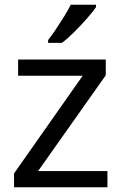

<svg xmlns="http://www.w3.org/2000/svg" viewBox="-20 -786 510 806"><path d="M431 0H39V-58L327 -468H56V-536H424V-470L140 -68H431ZM383 -756Q371 -738 346 -709.5Q321 -681 292.5 -652.5Q264 -624 240 -606H182V-618Q197 -637 214.5 -663Q232 -689 249 -716.5Q266 -744 277 -766H383Z"/></svg>

Font: Noto Sans Linear A
Style: Regular
Weight: 400
Designer: Monotype Design Team
Foundry: Monotype Imaging Inc.
Version: Version 2.002; ttfautohint (v1.8.4.7-5d5b)